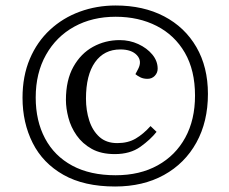

<svg xmlns="http://www.w3.org/2000/svg" viewBox="-20 -667 834 699"><path d="M399 12Q286 12 211 -30.5Q136 -73 99 -146.5Q62 -220 62 -311Q62 -390 88.5 -452.5Q115 -515 162 -558.5Q209 -602 270.5 -624.5Q332 -647 401 -647Q502 -647 577.5 -607.5Q653 -568 695 -495.5Q737 -423 737 -325Q737 -224 695 -148Q653 -72 577 -30Q501 12 399 12ZM401 -29Q489 -29 554 -65Q619 -101 654.5 -166Q690 -231 690 -319Q690 -411 653 -475Q616 -539 550.5 -572.5Q485 -606 401 -606Q316 -606 250.5 -570Q185 -534 147.5 -467.5Q110 -401 110 -312Q110 -227 144 -163Q178 -99 243 -64Q308 -29 401 -29ZM398 -106Q348 -106 314 -125Q280 -144 259 -174Q238 -204 229 -238.5Q220 -273 220 -303Q220 -375 247 -423.5Q274 -472 318.5 -496.5Q363 -521 416 -521Q452 -521 483.5 -506.5Q515 -492 534.5 -468.5Q554 -445 554 -417Q554 -402 543.5 -391Q533 -380 517 -380Q502 -380 491 -385.5Q480 -391 473 -397L483 -416Q498 -445 478.5 -466Q459 -487 418 -487Q359 -487 326 -440.5Q293 -394 293 -308Q293 -265 305 -228Q317 -191 342 -168.5Q367 -146 407 -146Q446 -146 474 -162.5Q502 -179 528 -208L550 -187Q528 -159 491 -132.5Q454 -106 398 -106Z"/></svg>

Font: Literata 36pt
Style: Italic
Weight: 400
Italic angle: -2°
Designer: Latin by Veronika Burian and Jose Scaglione. Greek by Irene Vlachou. Cyrillic by Vera Evstafieva
Foundry: TypeTogether
Version: Version 3.002